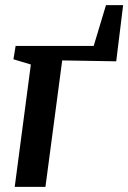

<svg xmlns="http://www.w3.org/2000/svg" viewBox="-20 -730 501 750"><path d="M394 -710H461L434 -490.5L223 -494L157.5 0H37.5L100.5 -478L32.5 -498.5L41 -550.5H346Z"/></svg>

Font: Merriweather 28pt SemiBold
Style: Italic
Weight: 600
Italic angle: -7.8°
Version: Version 2.101